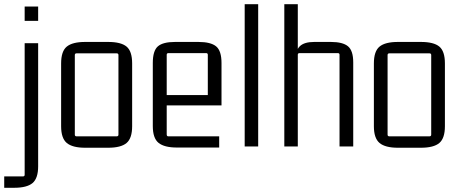

<svg xmlns="http://www.w3.org/2000/svg" viewBox="-51 -695 2179 911"><path d="M130 -596H66V-664H130ZM58 142Q66 142 66 134V-490H130V94Q130 151 103.5 173.5Q77 196 16 196H-31V142Z M502 -442H313Q304 -442 304 -434V-56Q304 -48 313 -48H502Q511 -48 511 -56V-434Q511 -442 502 -442ZM239 -96V-394Q239 -452 266 -474Q293 -496 353 -496H462Q523 -496 549.5 -474Q576 -452 576 -394V-96Q576 -39 549.5 -16.5Q523 6 462 6H353Q293 6 266 -16.5Q239 -39 239 -96Z M989 5H788Q729 5 701.5 -17Q674 -39 674 -97V-396Q674 -454 698 -475Q722 -496 780 -496H890Q949 -496 974.5 -475Q1000 -454 1000 -396V-195H731V-244H935V-435Q935 -443 927 -443H748Q740 -443 740 -435V-57Q740 -48 748 -48H989Z M1174 0H1110V-675H1174Z M1440 -496H1519Q1575 -496 1600 -475.5Q1625 -455 1625 -399V0H1560V-435Q1560 -443 1552 -443H1370Q1362 -443 1362 -435V0H1298V-675H1362V-443L1351 -409Q1351 -456 1372 -476Q1393 -496 1440 -496Z M1986 -442H1797Q1788 -442 1788 -434V-56Q1788 -48 1797 -48H1986Q1995 -48 1995 -56V-434Q1995 -442 1986 -442ZM1723 -96V-394Q1723 -452 1750 -474Q1777 -496 1837 -496H1946Q2007 -496 2033.5 -474Q2060 -452 2060 -394V-96Q2060 -39 2033.5 -16.5Q2007 6 1946 6H1837Q1777 6 1750 -16.5Q1723 -39 1723 -96Z"/></svg>

Font: Gemunu Libre ExtraLight Light
Style: Regular
Weight: 300
Version: Version 1.100